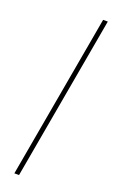

<svg xmlns="http://www.w3.org/2000/svg" viewBox="-140 -735 458 770"><g transform="rotate(20 89.0 -350.0)"><path d="M34 0 158 -700H178L54 0Z"/></g></svg>

Font: DM Sans 18pt Thin
Style: Italic
Weight: 250
Italic angle: -10°
Designer: Colophon Foundry, Jonny Pinhorn
Foundry: Colophon Foundry
Version: Version 4.004;gftools[0.9.30]